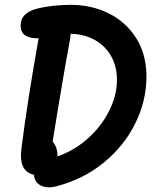

<svg xmlns="http://www.w3.org/2000/svg" viewBox="-20 -769 660 804"><path d="M122.4 -39.5Q122.4 -59.7 133.2 -72.6Q144 -85.6 161.2 -93.4Q178.3 -101.2 208.4 -110.4Q281.1 -132.1 340.9 -183.1Q400.8 -234.1 435.3 -301.2Q469.8 -368.2 469.8 -435Q469.8 -490.8 444.8 -534.8Q419.8 -578.7 374.3 -603.1Q328.9 -627.6 270.1 -627.6Q253.8 -627.6 238.3 -625.3Q222.8 -623.1 202.6 -618.5Q179.2 -614.1 166 -611.7Q152.8 -609.3 137.7 -608.8Q105.1 -608.1 85.8 -620.6Q66.5 -633.2 66.5 -661.3Q66.5 -689.6 84.3 -707Q102.2 -724.4 133.3 -732.2Q165.1 -740.5 201.1 -744.6Q237.2 -748.7 276.8 -748.7Q362.5 -748.7 434.8 -713.2Q507.1 -677.7 550.2 -609.5Q593.3 -541.3 593.3 -448.4Q593.3 -348.1 547 -253.4Q500.7 -158.8 414.8 -88.2Q328.8 -17.7 214.8 11.4Q188.7 18.1 167.6 13.8Q146.5 9.4 134.5 -4.6Q122.4 -18.7 122.4 -39.5ZM69.8 -147.2Q82.9 -251.7 100.2 -361.6Q117.4 -471.5 142.3 -612.5Q149 -648.9 168.5 -668.2Q187.9 -687.5 217.4 -687.5Q236.8 -687.5 251.4 -677.5Q265.9 -667.4 272.1 -649.2Q278.2 -630.9 273.8 -607.7Q255.6 -510.7 224.4 -323.2Q209.5 -233.5 194.2 -138.7L179.6 -190.5Q200.8 -181 210.8 -161.2Q220.8 -141.5 220.8 -117.6Q220.8 -90.4 208.6 -72Q196.4 -53.7 177.5 -44.8Q158.5 -35.9 138.8 -35.9Q100.5 -35.9 81.5 -62.8Q62.6 -89.7 69.8 -147.2Z"/></svg>

Font: Monaspace Radon Var
Style: Regular
Weight: 400
Designer: Riley Cran and the Lettermatic Team
Version: Version 1.000 (Monaspace Radon Var)